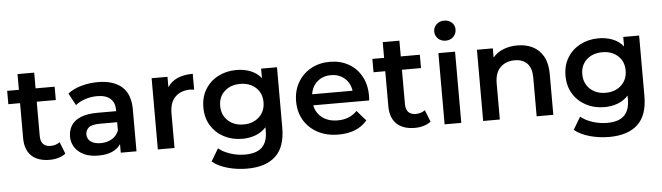

<svg xmlns="http://www.w3.org/2000/svg" viewBox="-55 -1002 4941 1434"><g transform="rotate(-5 2415.5 -285.5)"><path d="M283 7Q195 7 147 -38.5Q99 -84 99 -173V-434H11V-534H99V-652H224V-534H367V-434H224V-176Q224 -137 243 -116.5Q262 -96 298 -96Q339 -96 368 -118L403 -29Q380 -11 348.5 -2Q317 7 283 7Z M816 0V-64Q768 7 648 7Q556 7 502.5 -38Q449 -83 449 -153Q449 -198 470.5 -234Q492 -270 541 -291Q590 -312 671 -312H809V-320Q809 -375 776 -405.5Q743 -436 676 -436Q631 -436 587.5 -422Q544 -408 514 -383L465 -474Q508 -507 567.5 -523.5Q627 -540 691 -540Q807 -540 870.5 -484.5Q934 -429 934 -313V0ZM809 -167V-229H680Q616 -229 594 -208Q572 -187 572 -158Q572 -124 599 -104Q626 -84 674 -84Q720 -84 756.5 -105Q793 -126 809 -167Z M1094 0V-534H1213V-456Q1268 -540 1403 -540V-421Q1395 -422 1388 -423Q1381 -424 1374 -424Q1303 -424 1261 -382.5Q1219 -341 1219 -259V0Z M1746 201Q1671 201 1601 181.5Q1531 162 1486 125L1542 31Q1577 60 1630.5 77.5Q1684 95 1739 95Q1827 95 1868 54.5Q1909 14 1909 -67V-95Q1876 -59 1830 -41.5Q1784 -24 1730 -24Q1654 -24 1592.5 -56.5Q1531 -89 1495.5 -147Q1460 -205 1460 -283Q1460 -360 1495.5 -418Q1531 -476 1592.5 -508Q1654 -540 1730 -540Q1786 -540 1834 -521.5Q1882 -503 1915 -463V-534H2034V-81Q2034 64 1960 132.5Q1886 201 1746 201ZM1749 -130Q1820 -130 1865.5 -172.5Q1911 -215 1911 -283Q1911 -351 1865.5 -392.5Q1820 -434 1749 -434Q1677 -434 1631.5 -392.5Q1586 -351 1586 -283Q1586 -215 1631.5 -172.5Q1677 -130 1749 -130Z M2449 7Q2360 7 2293.5 -28.5Q2227 -64 2190.5 -125.5Q2154 -187 2154 -267Q2154 -347 2189.5 -408.5Q2225 -470 2287.5 -505Q2350 -540 2430 -540Q2508 -540 2569 -506Q2630 -472 2665 -409.5Q2700 -347 2700 -264Q2700 -256 2699.5 -246Q2699 -236 2698 -227H2279Q2290 -169 2336 -134Q2382 -99 2452 -99Q2541 -99 2597 -157L2664 -80Q2590 7 2449 7ZM2278 -310H2581Q2573 -368 2532 -404Q2491 -440 2430 -440Q2369 -440 2328 -404.5Q2287 -369 2278 -310Z M3021 7Q2933 7 2885 -38.5Q2837 -84 2837 -173V-434H2749V-534H2837V-652H2962V-534H3105V-434H2962V-176Q2962 -137 2981 -116.5Q3000 -96 3036 -96Q3077 -96 3106 -118L3141 -29Q3118 -11 3086.5 -2Q3055 7 3021 7Z M3244 0V-534H3369V0ZM3307 -622Q3272 -622 3249.5 -644Q3227 -666 3227 -697Q3227 -728 3249.5 -750Q3272 -772 3307 -772Q3342 -772 3364.5 -751.5Q3387 -731 3387 -700Q3387 -667 3364.5 -644.5Q3342 -622 3307 -622Z M3533 0V-534H3652V-465Q3683 -502 3730.5 -521Q3778 -540 3836 -540Q3900 -540 3950.5 -515Q4001 -490 4030 -438Q4059 -386 4059 -306V0H3934V-290Q3934 -361 3900.5 -396Q3867 -431 3807 -431Q3740 -431 3699 -390.5Q3658 -350 3658 -270V0Z M4461 201Q4386 201 4316 181.5Q4246 162 4201 125L4257 31Q4292 60 4345.5 77.5Q4399 95 4454 95Q4542 95 4583 54.5Q4624 14 4624 -67V-95Q4591 -59 4545 -41.5Q4499 -24 4445 -24Q4369 -24 4307.5 -56.5Q4246 -89 4210.5 -147Q4175 -205 4175 -283Q4175 -360 4210.5 -418Q4246 -476 4307.5 -508Q4369 -540 4445 -540Q4501 -540 4549 -521.5Q4597 -503 4630 -463V-534H4749V-81Q4749 64 4675 132.5Q4601 201 4461 201ZM4464 -130Q4535 -130 4580.5 -172.5Q4626 -215 4626 -283Q4626 -351 4580.5 -392.5Q4535 -434 4464 -434Q4392 -434 4346.5 -392.5Q4301 -351 4301 -283Q4301 -215 4346.5 -172.5Q4392 -130 4464 -130Z"/></g></svg>

Font: Montserrat SemiBold
Style: Regular
Weight: 600
Designer: Julieta Ulanovsky
Foundry: Julieta Ulanovsky
Version: Version 9.000; ttfautohint (v1.8.4.7-5d5b)